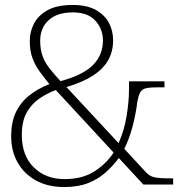

<svg xmlns="http://www.w3.org/2000/svg" viewBox="-20 -744 724 774"><path d="M239 10Q172 10 124 -17Q76 -44 50.5 -90Q25 -136 25 -195Q25 -251 43.5 -290.5Q62 -330 96.5 -358Q131 -386 179 -405Q158 -431 140 -455.5Q122 -480 111 -509.5Q100 -539 100 -579Q100 -616 117 -649Q134 -682 172 -703Q210 -724 273 -724Q331 -724 367 -703.5Q403 -683 419.5 -651Q436 -619 436 -582Q436 -537 416.5 -502Q397 -467 356 -440Q315 -413 248 -393L458 -167Q481 -218 490.5 -277Q500 -336 500 -382V-416H643V-392H616Q586 -392 569.5 -388.5Q553 -385 545.5 -372Q538 -359 533 -330Q528 -287 515 -236.5Q502 -186 481 -144L568 -50Q582 -34 602 -29.5Q622 -25 664 -25H678V0H558L459 -107Q436 -76 406 -49Q376 -22 335.5 -6Q295 10 239 10ZM240 -22Q312 -22 360.5 -53Q409 -84 438 -129L205 -381Q172 -369 140 -347.5Q108 -326 88 -291Q68 -256 68 -200Q68 -117 116 -69.5Q164 -22 240 -22ZM224 -417Q314 -441 354.5 -481.5Q395 -522 395 -581Q395 -626 365 -660Q335 -694 274 -694Q210 -694 176 -662.5Q142 -631 142 -580Q142 -546 151 -520Q160 -494 178.5 -470Q197 -446 224 -417Z"/></svg>

Font: Noto Serif Armenian ExtraLight
Style: Regular
Weight: 250
Version: Version 2.007